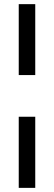

<svg xmlns="http://www.w3.org/2000/svg" viewBox="-20 -723 259 920"><path d="M69.8 -363.3V-703.1H148.9V-363.3ZM69.8 177.2V-163.6H148.9V177.2Z"/></svg>

Font: Schibsted Grotesk
Style: Regular
Weight: 400
Designer: Bakken & Baeck AS, Henrik Kongsvoll
Foundry: Schibsted ASA
Version: Version 1.100; ttfautohint (v1.8.4.7-5d5b);gftools[0.9.25]